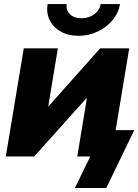

<svg xmlns="http://www.w3.org/2000/svg" viewBox="-20 -775 685 951"><path d="M531.2 0H362.8L410.2 -288.1H407.7L149.4 0H8.8L97.7 -535.6H266.6L219.2 -250H221.7L476.1 -535.6H620.1ZM368.7 -597.7Q317.9 -597.7 280.8 -618.7Q243.7 -639.6 226.1 -675.3Q208.5 -710.9 215.8 -754.9H310.5Q305.7 -724.6 326.4 -704.6Q347.2 -684.6 383.3 -684.6Q407.2 -684.6 427.7 -693.6Q448.2 -702.6 461.9 -718.5Q475.6 -734.4 478.5 -754.9H574.2Q567.4 -710.9 537.6 -675.3Q507.8 -639.6 463.9 -618.7Q419.9 -597.7 368.7 -597.7ZM351.1 156.2 426.8 0H383.8L405.3 -130.4H645L506.3 156.2Z"/></svg>

Font: Inter 20pt ExtraBold
Style: Italic
Weight: 800
Italic angle: -9.3988°
Version: Version 4.001;git-66647c0bb